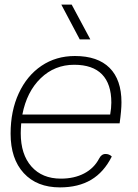

<svg xmlns="http://www.w3.org/2000/svg" viewBox="-20 -803 600 833"><path d="M72 -268Q70 -240 70 -225Q70 -133 116.5 -80.5Q163 -28 244 -28Q302 -28 345 -50.5Q388 -73 410 -115Q420 -135 438 -135Q454 -135 465 -124Q431 -56 375.5 -23Q320 10 240 10Q140 10 83 -52Q26 -114 26 -223Q26 -322 61.5 -398.5Q97 -475 160 -517.5Q223 -560 305 -560Q404 -560 455.5 -508.5Q507 -457 507 -359Q507 -325 499 -268ZM77 -306H458Q463 -334 463 -358Q463 -439 422.5 -480.5Q382 -522 302 -522Q217 -522 156.5 -463.5Q96 -405 77 -306ZM246 -783H291L372 -632H326Z"/></svg>

Font: Krub ExtraLight
Style: Italic
Weight: 275
Italic angle: -8°
Designer: Ekaluck Peanpanawate
Foundry: Cadson Demak Co.,Ltd.
Version: Version 1.000; ttfautohint (v1.6)